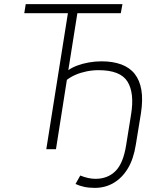

<svg xmlns="http://www.w3.org/2000/svg" viewBox="-20 -725 769 933"><path d="M441 188Q412 188 389 183Q366 178 347 169L370 128Q390 136 408.5 140Q427 144 444 144Q503 144 541 106.5Q579 69 593 -20L617 -169Q634 -273 599.5 -328.5Q565 -384 459 -384Q429 -384 400 -378Q371 -372 347 -361.5Q323 -351 305 -337L252 0H205L310 -661H98L105 -705H575L567 -661H356L312 -384Q330 -397 355.5 -406.5Q381 -416 411.5 -421.5Q442 -427 474 -427Q528 -427 569 -412Q610 -397 634.5 -366Q659 -335 667 -288Q675 -241 665 -175L640 -22Q629 48 601 94Q573 140 532 164Q491 188 441 188Z"/></svg>

Font: Nunito Sans 7pt Condensed ExtraLight
Style: Italic
Weight: 250
Width: 3
Italic angle: -9°
Designer: Vernon Adams
Foundry: Vernon Adams
Version: Version 3.101;gftools[0.9.27]